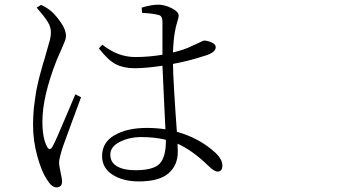

<svg xmlns="http://www.w3.org/2000/svg" viewBox="-20 -767 1540 820"><path d="M136.7 -734.4 155.3 -746.1Q181.6 -734.4 200.2 -717.8Q219.7 -700.2 240.7 -669.9Q261.7 -639.6 261.7 -613.3Q261.7 -604.5 258.3 -594.7Q254.9 -585 243.2 -558.6Q231.4 -532.2 222.7 -511.7Q161.1 -355.5 161.1 -248Q161.1 -177.7 180.7 -140.6Q192.4 -120.1 204.1 -140.6Q215.8 -160.2 255.4 -254.9Q294.9 -349.6 301.8 -364.3L326.2 -351.6Q318.4 -330.1 287.1 -246.1Q255.9 -162.1 249 -141.6Q232.4 -89.8 232.4 -74.2Q232.4 -58.6 238.8 -30.8Q245.1 -2.9 245.1 7.8Q245.1 33.2 220.7 33.2Q200.2 33.2 178.7 -2.9Q157.2 -35.2 139.2 -100.6Q121.1 -166 121.1 -233.4Q121.1 -252 122.1 -271Q123 -290 124.5 -305.2Q126 -320.3 128.9 -338.9Q131.8 -357.4 133.3 -369.1Q134.8 -380.9 139.2 -399.4Q143.6 -418 145 -425.8Q146.5 -433.6 151.9 -452.1Q157.2 -470.7 158.2 -474.6Q159.2 -478.5 164.1 -496.1L169.9 -514.6Q173.8 -529.3 181.6 -555.7Q189.5 -582 193.4 -597.7Q197.3 -613.3 197.3 -627Q198.2 -650.4 184.1 -673.3Q169.9 -696.3 136.7 -734.4ZM688.5 -165V-169.9Q641.6 -181.6 584 -181.6Q532.2 -181.6 491.7 -161.1Q451.2 -140.6 451.2 -106.4Q451.2 -73.2 480 -56.6Q508.8 -40 557.6 -40Q636.7 -40 662.6 -68.8Q688.5 -97.7 688.5 -165ZM586.9 -711.9 585 -734.4Q627 -747.1 655.3 -747.1Q683.6 -747.1 713.4 -731.9Q743.2 -716.8 743.2 -700.2Q743.2 -691.4 736.8 -672.4Q730.5 -653.3 726.6 -628.9Q720.7 -597.7 718.8 -543Q768.6 -554.7 798.8 -570.3Q812.5 -576.2 825.7 -582.5Q838.9 -588.9 844.2 -591.3Q849.6 -593.8 853.5 -593.8Q869.1 -592.8 885.3 -585Q901.4 -577.1 901.4 -565.4Q901.4 -543.9 859.4 -530.3Q785.2 -505.9 718.8 -494.1Q719.7 -418.9 735.4 -204.1Q831.1 -177.7 899.4 -115.2Q929.7 -86.9 929.7 -60.5Q929.7 -34.2 909.2 -34.2Q894.5 -34.2 869.1 -59.6Q801.8 -125 738.3 -153.3Q739.3 -140.6 739.3 -119.1Q739.3 -60.5 699.2 -26.4Q659.2 7.8 573.2 7.8Q504.9 7.8 460.4 -21Q416 -49.8 416 -100.6Q416 -159.2 469.7 -189.9Q523.4 -220.7 607.4 -220.7Q648.4 -220.7 686.5 -214.8Q685.5 -238.3 680.7 -336.4Q675.8 -434.6 673.8 -486.3Q602.5 -475.6 555.7 -475.6Q507.8 -475.6 474.6 -492.7Q441.4 -509.8 402.3 -560.5L417 -576.2Q483.4 -523.4 557.6 -523.4Q615.2 -523.4 673.8 -533.2V-674.8Q673.8 -699.2 657.2 -703.1Q630.9 -710 586.9 -711.9Z"/></svg>

Font: Bpmf Zihi Serif Light
Style: Light
Weight: 300
Foundry: But Ko
Version: Version 1.320